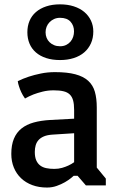

<svg xmlns="http://www.w3.org/2000/svg" viewBox="-20 -840 524 870"><path d="M31.2 -142.6Q31.2 -183.1 43 -211.4Q54.7 -239.7 77.4 -257.8Q100.1 -275.9 132.6 -284.9Q165 -293.9 207 -296.4L315.9 -302.2V-341.3Q315.9 -367.7 311.3 -384.8Q306.6 -401.9 295.9 -412.1Q285.2 -422.4 267.3 -426.5Q249.5 -430.7 223.1 -430.7Q196.8 -430.7 173.1 -424.8Q149.4 -418.9 131.8 -412.1Q110.8 -403.8 93.3 -393.6Q82.5 -408.7 76.2 -422.6Q69.8 -436.5 66.4 -447.8Q62 -460.4 60.5 -472.2Q84 -483.9 110.8 -492.7Q134.3 -500.5 164.8 -506.8Q195.3 -513.2 229 -513.2Q284.7 -513.2 321.3 -503.4Q357.9 -493.7 379.6 -473.9Q401.4 -454.1 409.9 -424.1Q418.5 -394 418.5 -353V-80.6L459.5 -30.8V0H369.1L331.5 -43.5H314Q311.5 -41 301 -32.5Q290.5 -23.9 274.2 -14.4Q257.8 -4.9 237.1 2.4Q216.3 9.8 192.9 9.8Q156.2 9.8 126.5 -1.2Q96.7 -12.2 75.4 -32.5Q54.2 -52.7 42.7 -80.8Q31.2 -108.9 31.2 -142.6ZM137.7 -151.4Q137.7 -128.9 144 -114Q150.4 -99.1 161.9 -90.3Q173.3 -81.5 189.7 -78.1Q206.1 -74.7 226.1 -74.7Q244.6 -74.7 261 -79.3Q277.3 -84 289.6 -89.8Q303.7 -96.2 315.9 -105V-236.3L217.8 -230Q194.8 -228.5 179.4 -222.2Q164.1 -215.8 154.8 -205.6Q145.5 -195.3 141.6 -181.4Q137.7 -167.5 137.7 -151.4ZM252 -567.9Q216.8 -567.9 189.2 -576.9Q161.6 -585.9 142.6 -602.5Q123.5 -619.1 113.8 -642.3Q104 -665.5 104 -693.8Q104 -722.2 113.8 -745.4Q123.5 -768.6 142.6 -785.2Q161.6 -801.8 189.2 -811Q216.8 -820.3 252 -820.3Q286.1 -820.3 314.2 -811.3Q342.3 -802.2 361.8 -785.9Q381.3 -769.5 392.1 -746.8Q402.8 -724.1 402.8 -697.3Q402.8 -667.5 392.1 -643.6Q381.3 -619.6 361.8 -602.8Q342.3 -585.9 314.2 -576.9Q286.1 -567.9 252 -567.9ZM252 -630.4Q267.6 -630.4 279.5 -636.2Q291.5 -642.1 299.6 -651.6Q307.6 -661.1 311.5 -673.1Q315.4 -685.1 315.4 -697.8Q315.4 -724.1 299.6 -741.7Q283.7 -759.3 252 -759.3Q237.3 -759.3 225.3 -753.9Q213.4 -748.5 204.6 -739.5Q195.8 -730.5 191.2 -718.8Q186.5 -707 186.5 -693.8Q186.5 -680.2 191.2 -668.7Q195.8 -657.2 204.6 -648.7Q213.4 -640.1 225.3 -635.3Q237.3 -630.4 252 -630.4Z"/></svg>

Font: Basic
Style: Regular
Weight: 400
Designer: Magnus Gaarde
Foundry: Magnus Gaarde
Version: Version 1.003; ttfautohint (v1.1) -l 6 -r 16 -G 0 -x 16 -D l